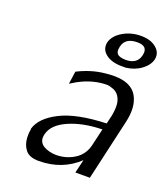

<svg xmlns="http://www.w3.org/2000/svg" viewBox="-132 -796 777 896"><g transform="rotate(20 256.5 -348.0)"><path d="M276 -621Q285 -656 325 -680Q365 -704 415 -704Q463 -704 491 -680.5Q519 -657 512 -623Q505 -593 473 -569Q441 -545 397 -540H374Q325 -541 297 -563.5Q269 -586 276 -621ZM338 -622Q332 -597 342.5 -586Q353 -575 384 -574Q441 -574 452 -621Q464 -670 409 -670Q348 -670 338 -622ZM80 -118Q79 -119 79 -120Q95 -178 175.5 -219Q256 -260 403 -265L413 -307Q421 -350 416 -375Q406 -420 367 -430Q354 -435 345 -435Q273 -435 204 -397L174 -379L183 -442Q248 -475 313 -482Q337 -485 363 -485Q446 -484 475 -433.5Q504 -383 485 -302L416 0H344L360 -67Q280 8 164 8Q117 8 97.5 -17.5Q78 -43 77 -79Q76 -100 80 -118ZM148 -119Q148 -118 148 -118L147 -116Q135 -59 214 -47Q220 -46 231 -46Q280 -46 321 -71.5Q362 -97 374 -146L394 -232Q298 -230 229 -199.5Q160 -169 148 -119Z"/></g></svg>

Font: Coval
Style: ExtraLight Italic
Weight: 200
Foundry: Context Ltd
Version: Version 001.000